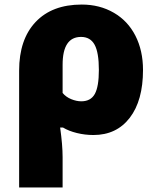

<svg xmlns="http://www.w3.org/2000/svg" viewBox="-20 -583 690 843"><path d="M607.9 -275.9Q607.9 -141.6 549.8 -65.9Q491.7 9.8 390.1 9.8Q353 9.8 317.4 1Q281.7 -7.8 256.8 -22.9H244.1Q254.9 54.2 254.9 106.9V240.2H64V-272.9Q64 -409.7 136.2 -486.3Q208.5 -563 338.9 -563Q417.5 -563 479.2 -527.3Q541 -491.7 574.5 -426.3Q607.9 -360.8 607.9 -275.9ZM335.9 -420.9Q254.9 -420.9 254.9 -298.8V-174.8Q270 -156.7 293 -147.5Q315.9 -138.2 336.9 -138.2Q378.4 -138.2 396.2 -170.4Q414.1 -202.6 414.1 -275.9Q414.1 -352.5 395.3 -386.7Q376.5 -420.9 335.9 -420.9Z"/></svg>

Font: Open Sans ExtBd
Style: Bold
Weight: 800
Foundry: Ascender Corporation
Version: Version 1.10